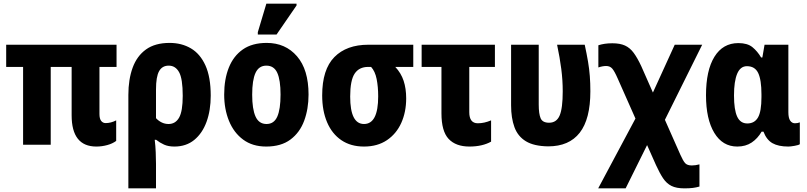

<svg xmlns="http://www.w3.org/2000/svg" viewBox="-20 -796 4441 1056"><path d="M510 10Q374 10 374 -162V-428H259V0H107V-428H14V-550H621V-428H527V-169Q527 -143 536.5 -131Q546 -119 561 -119Q590 -119 619 -134V-21Q599 -6 569.5 2Q540 10 510 10Z M686 240V-274Q686 -359 709.5 -423.5Q733 -488 783 -524Q833 -560 913 -560Q979 -560 1030 -530Q1081 -500 1110 -436Q1139 -372 1139 -270Q1139 -189 1116 -126Q1093 -63 1048.5 -26.5Q1004 10 939 10Q906 10 882.5 -0.5Q859 -11 839 -27H831Q835 6 836.5 41.5Q838 77 838 105V240ZM907 -114Q945 -114 965 -149Q985 -184 985 -269Q985 -363 965 -399Q945 -435 908 -435Q872 -435 855 -404.5Q838 -374 838 -304V-146Q852 -131 869.5 -122.5Q887 -114 907 -114Z M1677 -276Q1677 -197 1653 -132Q1629 -67 1577.5 -28.5Q1526 10 1444 10Q1369 10 1317.5 -28Q1266 -66 1239.5 -131Q1213 -196 1213 -276Q1213 -360 1238.5 -424Q1264 -488 1315.5 -524Q1367 -560 1447 -560Q1550 -560 1613.5 -486.5Q1677 -413 1677 -276ZM1367 -275Q1367 -196 1385.5 -155Q1404 -114 1446 -114Q1487 -114 1505 -154.5Q1523 -195 1523 -276Q1523 -356 1505 -395.5Q1487 -435 1445 -435Q1404 -435 1385.5 -395.5Q1367 -356 1367 -275ZM1398 -606V-619L1445 -776H1611V-766L1501 -606Z M1982 10Q1909 10 1857.5 -25Q1806 -60 1779 -123.5Q1752 -187 1752 -271Q1752 -414 1819 -482Q1886 -550 2006 -550H2253V-428H2154Q2186 -394 2200 -351.5Q2214 -309 2214 -255Q2214 -180 2187 -120Q2160 -60 2108 -25Q2056 10 1982 10ZM1982 -114Q2060 -114 2060 -266Q2060 -319 2051.5 -361.5Q2043 -404 2021 -428H2005Q1955 -428 1930.5 -391Q1906 -354 1906 -265Q1906 -114 1982 -114Z M2562 10Q2487 10 2447.5 -32Q2408 -74 2408 -173V-428H2299V-550H2702V-428H2561V-179Q2561 -118 2608 -118Q2626 -118 2644 -122Q2662 -126 2681 -134V-17Q2658 -4 2628 3Q2598 10 2562 10Z M2995 9Q2917 8 2872.5 -19Q2828 -46 2809.5 -96.5Q2791 -147 2791 -217V-550H2943V-221Q2943 -170 2953.5 -145.5Q2964 -121 3000 -121Q3041 -121 3058 -160.5Q3075 -200 3075 -294Q3075 -355 3067 -417Q3059 -479 3044 -550H3196Q3207 -499 3214 -458Q3221 -417 3224 -377.5Q3227 -338 3227 -294Q3227 -141 3168.5 -66Q3110 9 2995 9Z M3270 240 3475 -144 3377 -365Q3360 -404 3347.5 -418.5Q3335 -433 3314 -433Q3294 -433 3271 -425V-547Q3286 -552 3305 -555Q3324 -558 3348 -558Q3390 -558 3417.5 -545.5Q3445 -533 3465.5 -505Q3486 -477 3507 -432L3571 -287L3691 -550H3842L3637 -137L3722 55Q3737 89 3748.5 101.5Q3760 114 3785 114Q3805 114 3827 108V230Q3810 235 3791 237.5Q3772 240 3744 240Q3700 240 3673 226.5Q3646 213 3627 184.5Q3608 156 3588 112L3539 2L3421 240Z M4035 10Q3954 10 3908.5 -65.5Q3863 -141 3863 -272Q3863 -409 3909.5 -484Q3956 -559 4041 -559Q4091 -559 4118.5 -536.5Q4146 -514 4166 -480H4173L4185 -550H4316V-179Q4316 -147 4326 -132.5Q4336 -118 4352 -118Q4367 -118 4379 -123V-3Q4373 2 4350.5 6Q4328 10 4316 10Q4261 10 4228.5 -8.5Q4196 -27 4179 -72H4169Q4147 -34 4114 -12Q4081 10 4035 10ZM4090 -117Q4130 -117 4149 -150Q4168 -183 4168 -262V-277Q4168 -357 4150 -394.5Q4132 -432 4088 -432Q4052 -432 4034.5 -390.5Q4017 -349 4017 -271Q4017 -192 4034.5 -154.5Q4052 -117 4090 -117Z"/></svg>

Font: Noto Sans Condensed ExtraBold
Style: Regular
Weight: 800
Width: 3
Designer: Monotype Design Team
Foundry: Monotype Imaging Inc.
Version: Version 2.013; ttfautohint (v1.8.4.7-5d5b)